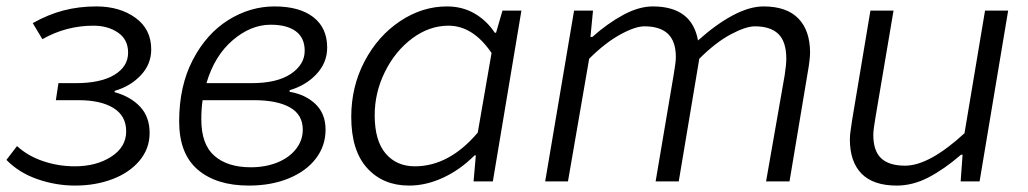

<svg xmlns="http://www.w3.org/2000/svg" viewBox="-26 -565 3201 598"><path d="M-6 -67 27 -110Q61 -79 108.5 -63Q156 -47 207 -47Q274 -47 320.5 -77Q367 -107 367 -156Q367 -204 327.5 -228.5Q288 -253 218 -253H148L156 -306H209Q288 -306 330.5 -332Q373 -358 373 -401Q373 -442 341.5 -463.5Q310 -485 265 -485Q180 -485 106 -443L76 -493Q124 -520 172 -532.5Q220 -545 274 -545Q347 -545 396 -509.5Q445 -474 445 -411Q445 -365 412.5 -330.5Q380 -296 331 -282V-278Q381 -264 410.5 -232.5Q440 -201 440 -151Q440 -102 408.5 -64.5Q377 -27 324 -7Q271 13 208 13Q148 13 90.5 -7Q33 -27 -6 -67Z M532 -187Q532 -297 574.5 -378.5Q617 -460 685 -502.5Q753 -545 829 -545Q907 -545 950 -511.5Q993 -478 993 -417Q993 -370 960 -334.5Q927 -299 876 -284V-279Q925 -271 956.5 -241Q988 -211 988 -161Q988 -111 958 -71.5Q928 -32 873.5 -9.5Q819 13 749 13Q648 13 590 -36.5Q532 -86 532 -187ZM917 -161Q917 -208 877 -230.5Q837 -253 765 -253H605Q601 -226 601 -193Q601 -115 642 -79.5Q683 -44 755 -44Q801 -44 838 -59Q875 -74 896 -101Q917 -128 917 -161ZM757 -306Q837 -306 880 -335Q923 -364 923 -407Q923 -447 895.5 -467.5Q868 -488 817 -488Q755 -488 698.5 -439.5Q642 -391 617 -306Z M1068 -201Q1068 -295 1109.5 -374Q1151 -453 1220 -499Q1289 -545 1366 -545Q1414 -545 1452 -523Q1490 -501 1515 -463H1519L1539 -532H1598L1509 0H1449L1456 -81H1452Q1407 -36 1354 -11.5Q1301 13 1248 13Q1167 13 1117.5 -41.5Q1068 -96 1068 -201ZM1462 -152 1505 -400Q1447 -485 1371 -485Q1311 -485 1258 -445.5Q1205 -406 1173 -341.5Q1141 -277 1141 -206Q1141 -127 1175 -87Q1209 -47 1266 -47Q1373 -47 1462 -152Z M1762 -532H1821L1813 -450H1819Q1866 -492 1915 -518.5Q1964 -545 2007 -545Q2129 -545 2148 -439Q2205 -490 2257 -517.5Q2309 -545 2352 -545Q2424 -545 2460.5 -507.5Q2497 -470 2497 -401Q2497 -381 2490 -341L2433 0H2360L2418 -331Q2423 -364 2423 -382Q2423 -435 2398.5 -459Q2374 -483 2325 -483Q2297 -483 2250 -458Q2203 -433 2152 -382L2088 0H2016L2072 -331Q2079 -371 2079 -387Q2079 -436 2054.5 -459.5Q2030 -483 1981 -483Q1952 -483 1905 -457Q1858 -431 1809 -382L1743 0H1672Z M2621 -131Q2621 -144 2623.5 -160Q2626 -176 2628 -191L2685 -532H2757L2701 -201Q2694 -161 2694 -145Q2694 -95 2718.5 -72Q2743 -49 2793 -49Q2868 -49 2978 -150L3042 -532H3114L3025 0H2966L2972 -83H2967Q2915 -38 2866 -12.5Q2817 13 2767 13Q2694 13 2657.5 -24Q2621 -61 2621 -131Z"/></svg>

Font: Nebula Sans Book
Style: Regular
Weight: 400
Italic angle: -9°
Designer: Paul D. Hunt for Adobe (as Source Sans)
Foundry: Nebula Entertainment & Broadcasting LLC
Version: Version 1.010